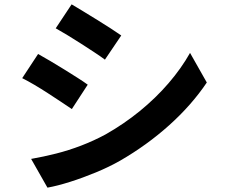

<svg xmlns="http://www.w3.org/2000/svg" viewBox="-20 -812 1040 882"><path d="M309 -792Q333 -778 364 -759Q395 -740 427.5 -720Q460 -700 488.5 -681.5Q517 -663 537 -649L462 -538Q442 -553 413 -572Q384 -591 353 -611Q322 -631 291.5 -649.5Q261 -668 236 -682ZM123 -82Q180 -92 237.5 -106.5Q295 -121 352.5 -143Q410 -165 464 -194Q549 -242 622.5 -302Q696 -362 754.5 -430Q813 -498 853 -569L930 -433Q860 -329 757.5 -237Q655 -145 532 -74Q481 -45 420.5 -20Q360 5 301.5 23.5Q243 42 198 50ZM155 -564Q180 -550 211.5 -531.5Q243 -513 275 -493Q307 -473 335.5 -455Q364 -437 383 -423L310 -311Q288 -326 260 -344.5Q232 -363 200.5 -383.5Q169 -404 138.5 -422Q108 -440 82 -453Z"/></svg>

Font: Noto Sans JP Thin
Style: Bold
Weight: 700
Version: Version 2.004-H2;hotconv 1.0.118;makeotfexe 2.5.65603